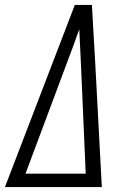

<svg xmlns="http://www.w3.org/2000/svg" viewBox="-34 -755 529 775"><path d="M-14 0 174 -490 268 -735H337L351 -490L377 0ZM69 -54H312L293 -490Q291 -527 289.5 -563.5Q288 -600 286 -637Q273 -600 259.5 -563.5Q246 -527 232 -490Z"/></svg>

Font: Iosevka QP Light
Style: Italic
Weight: 300
Italic angle: -9°
Designer: Belleve Invis
Foundry: Belleve Invis
Version: Version 20.0.0; ttfautohint (v1.8.4)